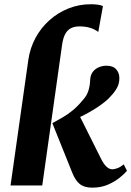

<svg xmlns="http://www.w3.org/2000/svg" viewBox="-20 -854 604 884"><path d="M28.5 0 110.5 -579Q118.5 -633.5 143.8 -680Q169 -726.5 208 -761.2Q247 -796 295.5 -815.2Q344 -834.5 398 -834.5Q415 -834.5 429.8 -832.5Q444.5 -830.5 454 -826L432.5 -707Q415 -720 393.8 -726.2Q372.5 -732.5 346.5 -732.5Q323 -732.5 306.8 -724.2Q290.5 -716 280.5 -697.8Q270.5 -679.5 266 -648.5L174.5 0ZM405 10Q368 10 347 -7Q326 -24 312 -60.5L221 -287Q246.5 -301 269.5 -314.2Q292.5 -327.5 315.2 -346.2Q338 -365 362 -394Q380.5 -414 387.5 -438Q394.5 -462 395 -484.5Q396 -509 407.8 -523.8Q419.5 -538.5 436.5 -545Q453.5 -551.5 470 -551.5Q500.5 -551.5 515 -534.8Q529.5 -518 529.5 -496Q530 -470 518.8 -449.8Q507.5 -429.5 492.5 -414Q480.5 -399.5 463.8 -386Q447 -372.5 427.8 -359.8Q408.5 -347 388.2 -335.8Q368 -324.5 349 -315.5L446.5 -120.5Q459 -96.5 471.5 -85.5Q484 -74.5 497.5 -74.5Q507 -74.5 521.5 -80Q536 -85.5 549.5 -97.5L564.5 -68Q554.5 -55 532.2 -36.8Q510 -18.5 477.8 -4.2Q445.5 10 405 10Z"/></svg>

Font: Merriweather 60pt ExtraBold
Style: Italic
Weight: 800
Italic angle: -7.8°
Version: Version 2.101